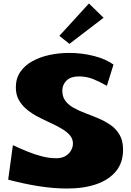

<svg xmlns="http://www.w3.org/2000/svg" viewBox="-20 -1072 754 1103"><path d="M365 11Q288 11 202 -2.5Q116 -16 27 -40L54 -238Q97 -218 139 -201Q181 -184 222.5 -173.5Q264 -163 304 -163Q335 -163 356 -175.5Q377 -188 388 -207.5Q399 -227 399 -247Q399 -275 381 -295.5Q363 -316 334 -333Q305 -350 270 -366Q235 -382 200 -400Q165 -418 136 -441.5Q107 -465 89 -496Q71 -527 71 -570Q71 -622 97 -659.5Q123 -697 167 -721Q211 -745 265.5 -756.5Q320 -768 378 -768Q451 -768 519.5 -750.5Q588 -733 632 -701L594 -579Q552 -603 514.5 -618Q477 -633 433 -633Q388 -633 364 -611Q340 -589 338 -555Q337 -518 355 -493.5Q373 -469 404 -452Q435 -435 472.5 -421Q510 -407 547.5 -391Q585 -375 617 -352.5Q649 -330 668 -296Q687 -262 687 -212Q687 -138 646.5 -88.5Q606 -39 534 -14Q462 11 365 11ZM379 -820 321 -866 491 -1052 575 -970Z"/></svg>

Font: Marhey
Style: Bold
Weight: 700
Designer: Nur Syamsi & Bustanul Arifin
Foundry: Namelatype
Version: Version 1.000